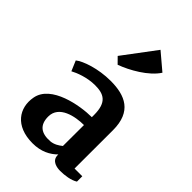

<svg xmlns="http://www.w3.org/2000/svg" viewBox="-262 -991 1105 1105"><g transform="rotate(45 291.0 -438.5)"><path d="M251.5 -653.3C321.8 -678.7 422.9 -735.4 466.3 -803.2L365.2 -888.7L215.8 -689.5ZM43 -177.2C24.4 -77.6 83.5 12.7 224.6 12.7C294.4 12.7 341.8 -13.7 375 -46.9V-42.5C375 6.8 425.3 12.7 449.7 12.7C485.8 12.7 533.2 6.3 561.5 -12.2V-55.7H498.5L499 -368.2C499 -520 407.7 -559.6 288.6 -559.6C188.5 -559.6 96.2 -527.3 63.5 -500.5L89.8 -438.5C118.2 -454.1 178.7 -478.5 243.2 -478.5C313.5 -478.5 359.9 -457 359.9 -353.5V-335C265.6 -335 64.9 -300.8 43 -177.2ZM179.7 -160.2C179.7 -249.5 289.6 -271 359.9 -271C359.9 -213.9 359.4 -157.2 359.4 -100.1C340.8 -85 317.4 -70.3 289.6 -67.9C219.2 -62.5 179.7 -90.8 179.7 -160.2Z"/></g></svg>

Font: Merriweather
Style: Bold
Weight: 700
Designer: Eben Sorkin ( eben@eyebytes.com )
Foundry: Sorkin Type Co.
Version: Version 1.003